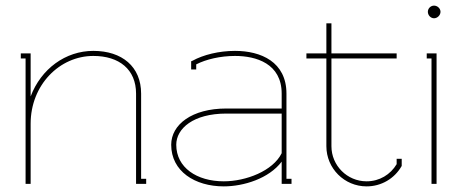

<svg xmlns="http://www.w3.org/2000/svg" viewBox="-20 -654 1644 683"><path d="M312 -473C213 -473 126 -409 89 -311V-464H54V-446H71V0H89V-214C89 -352 192 -455 312 -455C404 -455 464 -407 464 -321V0H500V-18H482V-321C482 -417 414 -473 312 -473Z M982 -109C951 -46 855 -9 776 -9C680 -9 607 -58 607 -139C607 -197 668 -250 785 -250H982ZM660 -430V-407H678V-425C713 -443 764 -455 816 -455C891 -455 982 -428 982 -321V-268H785C663 -268 589 -211 589 -139C589 -45 673 9 776 9C847 9 937 -19 982 -79V0H1017V-18H999V-321C999 -434 908 -473 816 -473C759 -473 703 -459 665 -438L660 -436Z M1159 -134V-446H1391V-464H1159V-571H1141V-464H1070V-446H1141V-134C1141 -55 1205 9 1284 9C1337 9 1383 -19 1408 -62L1409 -64V-89H1391V-70C1369 -33 1330 -9 1284 -9C1215 -9 1159 -65 1159 -134Z M1515 -446V0H1533V-464H1498V-446ZM1502 -612C1502 -600 1512 -589 1524 -589C1536 -589 1547 -600 1547 -612C1547 -624 1536 -634 1524 -634C1512 -634 1502 -624 1502 -612Z"/></svg>

Font: Rawengulk
Style: Light
Weight: 300
Version: Version 0.9